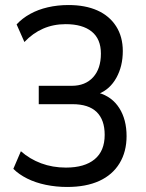

<svg xmlns="http://www.w3.org/2000/svg" viewBox="-20 -734 582 763"><path d="M247 9Q203 9 162 0.5Q121 -8 88 -24.5Q55 -41 33 -63L63 -133Q98 -102 143.5 -85Q189 -68 242 -68Q316 -68 356 -101Q396 -134 396 -198Q396 -258 364 -289Q332 -320 268 -320H134V-393H265Q319 -393 350 -427Q381 -461 381 -521Q381 -579 344.5 -608.5Q308 -638 241 -638Q192 -638 151 -620Q110 -602 77 -567L46 -637Q68 -661 99.5 -678.5Q131 -696 170 -705Q209 -714 252 -714Q319 -714 367 -692.5Q415 -671 441.5 -629.5Q468 -588 468 -531Q468 -471 442.5 -425Q417 -379 372 -361V-365Q425 -350 454 -304.5Q483 -259 483 -193Q483 -131 455 -85Q427 -39 374.5 -15Q322 9 247 9Z"/></svg>

Font: Nunito Sans 10pt Condensed Medium
Style: Regular
Weight: 500
Width: 3
Designer: Vernon Adams
Foundry: Vernon Adams
Version: Version 3.101;gftools[0.9.27]